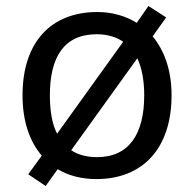

<svg xmlns="http://www.w3.org/2000/svg" viewBox="-20 -586 645 639"><path d="M551 -269C551 -352 527 -418 488 -465L533 -528L474 -566L435 -510C398 -533 353 -546 304 -546C150 -546 55 -446 55 -269C55 -183 78 -116 119 -68L74 -6L132 33L172 -23C209 -1 252 10 301 10C454 10 551 -91 551 -269ZM146 -269C146 -396 193 -472 302 -472C337 -472 367 -463 390 -447L170 -141C153 -174 146 -218 146 -269ZM460 -269C460 -142 411 -63 303 -63C269 -63 239 -71 217 -86L437 -392C452 -360 460 -318 460 -269Z"/></svg>

Font: Noto Sans Newa
Style: Regular
Weight: 400
Designer: Monotype Design Team
Foundry: Monotype Imaging Inc.
Version: Version 2.007